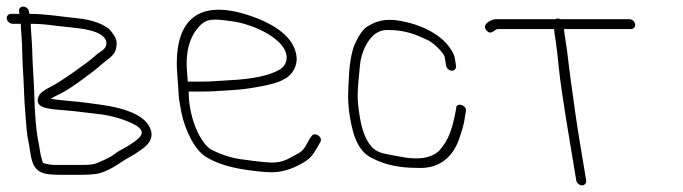

<svg xmlns="http://www.w3.org/2000/svg" viewBox="-48 -523 2067 581"><path d="M44.9 -451C75.5 -451 98.2 -448.1 130.1 -444C173.6 -438.4 246.2 -436.9 268.6 -407.8C281.7 -390.8 269.8 -375 258.9 -368.4C250.9 -363.5 241.9 -356.4 232 -347.3C218.9 -335.2 137.5 -276.6 106.6 -261.1C90.5 -253 79.1 -245.3 72.4 -238C48.2 -196.6 96.8 -193.3 138.2 -190.1C189.8 -186.1 211.3 -181.9 256.6 -177C291.4 -173.1 338.2 -158.6 363 -143.7C394.9 -124.5 379.2 -108.8 355.7 -92L339.4 -81.5C326 -72.8 310.1 -66.6 298.6 -56.8C290.3 -49.8 272.2 -40.5 244.2 -29C236.1 -25.7 223 -24 205 -24H116.5C106.2 -24 94.7 -26 82 -30C79 -41 76 -48 74.2 -59L69.5 -87C61.8 -122.1 57.2 -174.1 55.5 -243C54.9 -271.2 50.1 -332.8 49.8 -361.5C49.5 -388.9 45.7 -425.5 44.9 -451ZM9.7 -488 10.9 -481H-15.1C-23 -481 -28.9 -473.9 -27.6 -466C-26.3 -458.1 -18 -451 -10.1 -451H14.9C15.1 -441.7 15.8 -429.3 17.1 -414C20.1 -375.8 18.9 -346.4 21.9 -304C25.3 -254.1 24.5 -226.8 28.7 -179.7C32.3 -139.6 31.6 -123.6 39.5 -87L44.9 -54.5C54.2 0.9 79.4 6 138 6H194C212 6 226.2 5.3 236.7 4C258.7 2.5 286.3 -9.7 319.7 -32.8C340.6 -47.2 352.5 -50.3 374.8 -67C412 -90.5 420.2 -117.1 399.5 -147C378.7 -176.8 329.2 -196.8 251 -207C235.7 -209 222.1 -210.8 210.1 -212.5C181 -216.6 136.1 -218.6 105.7 -224C108 -226 118 -231.3 135.5 -240C153.1 -248.7 177.9 -265 209.9 -289L235.2 -308C243.2 -314 250.7 -320.2 257.6 -326.5C274.9 -342.3 297.6 -353.1 302.7 -374.3C308.8 -399.7 302.2 -410.1 288.1 -428.5C271.3 -450.5 225.2 -463.9 188.4 -467.5C134.5 -472.8 92.8 -481 40.9 -481L39.7 -488C38.3 -496.8 30.7 -503 22.2 -503C13.8 -503 8.3 -496.8 9.7 -488Z M520 -276C520 -280 519.4 -288.8 518.1 -302.5C512.5 -363 524.5 -409.7 554.3 -442.6C577.9 -468.7 599.2 -465.7 650.6 -459.2C708.6 -451.9 778.2 -420.9 806.7 -383.1C827.4 -355.6 821.2 -327.7 800.7 -314C770.3 -294.8 717.5 -283.4 642.4 -280C612.6 -278.6 593.7 -276 562.5 -276ZM523 -246H567.5C599.5 -246 619.1 -248.6 649.4 -250C706.6 -252.6 783.9 -268.3 803.5 -279L820 -288C838.5 -301.8 848.4 -320.2 849.9 -343C848.7 -393.6 810.2 -434.6 734.4 -466C535.4 -544.6 474.4 -445.9 489.1 -289.3C494.1 -236.1 489.5 -239.5 500.6 -184.2C512.1 -126.6 543.5 -64.2 579.3 -46C608.5 -28.5 647.7 -16.2 697 -9.1C729.7 -4.4 753.6 -2 768.7 -2C798.9 -0.5 830.6 -9 863.9 -27.5C895.4 -45 899 -55.9 914.5 -81L920.7 -92C931.4 -108 904.1 -125.7 894.5 -111L887.3 -100C866.4 -60.2 865.5 -65.3 827.5 -44.2C811 -35 793.1 -30.7 773.9 -31.2C754.6 -31.7 726.8 -34.7 690.3 -40C656.5 -43.5 623.1 -53.8 590.2 -71C582.7 -75.7 576 -82 570 -90C548.5 -119.2 534 -155.8 526.7 -200C524.2 -214.7 523 -230 523 -246Z M1332 -324 1327.9 -349C1326.5 -357 1321 -367.7 1311.3 -381C1284.9 -417.3 1235.6 -443.6 1182.2 -456C1133.6 -467.3 1100.9 -466.3 1063.5 -442.7C1051.6 -435.2 1040.3 -420.3 1029.7 -398C1017.5 -375.7 1010.1 -338.2 1007.5 -285.5C1005.7 -250.6 1002.8 -217.5 1011 -168C1021.4 -105.5 1039 -60.6 1083 -42C1119 -24 1162.5 -15 1213.5 -15C1289.5 -10 1327.4 -57.6 1343.4 -108.5C1351.3 -133.5 1355.2 -142.3 1359.9 -175L1361.9 -187C1364.9 -205.3 1332.4 -214.7 1332.4 -196L1330.4 -184C1321.1 -137 1310.9 -99.2 1280.8 -67C1256.2 -43.6 1216 -37.8 1160.3 -49.5C1152.3 -51.2 1140 -53.4 1123.5 -56.3C1106.9 -59.2 1094.2 -64 1085.5 -70.8C1060.7 -90.2 1047.8 -127.3 1041 -168C1030.9 -228.9 1033.4 -243.2 1041.3 -326C1043.2 -345.4 1048.4 -363.9 1057 -381.5C1074.7 -418 1099.4 -434.8 1131.1 -432C1163.7 -432 1195.9 -424.7 1227.7 -410C1233.5 -407.3 1240.1 -404.3 1247.7 -401C1259.7 -395.6 1295.1 -365.4 1297.9 -349L1302 -324C1303.4 -316.1 1311.6 -309 1319.5 -309C1327.5 -309 1333.4 -316.1 1332 -324Z M1725.8 23 1706.5 -93C1695.1 -161.3 1686.6 -226.6 1678.2 -287C1672.1 -330.4 1670.2 -359 1663.6 -398.5C1661 -414.2 1659.3 -426.3 1658.6 -435H1861.6C1869.5 -435 1875.4 -442.1 1874.1 -450C1872.7 -457.9 1864.5 -465 1856.6 -465H1647.6C1645.3 -466.3 1642.9 -467 1640.2 -467C1637.6 -467 1635 -466.3 1632.6 -465H1452.6C1439.6 -465 1408.4 -449.5 1423.6 -431.5C1438.6 -413.9 1449.1 -435 1457.6 -435H1628.6C1629.4 -425.7 1631.1 -413.5 1633.6 -398.5C1636.1 -383.5 1639.2 -357.2 1642.8 -319.8C1646.3 -282.2 1657.6 -206.7 1676.5 -93L1695.8 23C1697.1 30.9 1705.4 38 1713.3 38C1721.2 38 1727.1 30.9 1725.8 23Z"/></svg>

Font: MewTooHand
Style: Lta
Weight: 400
Designer: Mew Too, Robert Jablonski
Version: Version 0.77